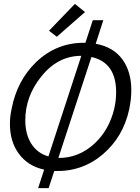

<svg xmlns="http://www.w3.org/2000/svg" viewBox="-20 -868 720 987"><path d="M644 -305Q613 -164 509 -75Q402 16 259 11L230 99H176L207 4Q123 -14 76 -79Q31 -140 31 -232Q31 -270 40 -310Q68 -454 165 -548Q270 -649 413 -648H419L457 -764H511L472 -643Q565 -626 611 -560Q655 -498 655 -404Q655 -358 644 -305ZM567 -308Q577 -351 577 -394Q577 -547 450 -575L280 -56Q385 -55 467 -131Q541 -201 567 -308ZM229 -64 398 -581Q276 -581 191 -473Q110 -372 110 -249Q110 -181 139 -132Q171 -80 229 -64ZM365 -848 417 -806 272 -679 232 -710Z"/></svg>

Font: GFS Neohellenic Rg
Style: Italic
Weight: 400
Italic angle: -12°
Designer: Takis Katsoulidis and George D. Matthiopoulos
Foundry: Takis Katsoulidis and George D. Matthiopoulos
Version: Version 1.0